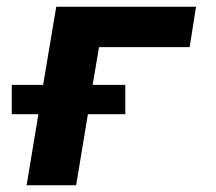

<svg xmlns="http://www.w3.org/2000/svg" viewBox="-20 -550 640 570"><path d="M59 0 94 -211H15V-298H108L147 -530H562L543 -410H274L255 -298H352V-211H241L206 0Z"/></svg>

Font: Iosevka Curly HvExObl
Style: Regular
Weight: 900
Width: 7
Italic angle: -9°
Monospace: yes
Designer: Belleve Invis
Foundry: Belleve Invis
Version: Version 11.1.0; ttfautohint (v1.8.3)